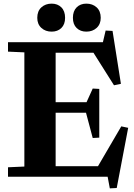

<svg xmlns="http://www.w3.org/2000/svg" viewBox="-20 -972 739 1056"><path d="M24 -52 114 -56V-684L24 -688V-740H546L561 -804L599 -802L645 -511L607 -503L494 -682H286V-410H456L490 -485L526 -483V-215L490 -213L453 -352H286V-58H519L647 -277L685 -269L622 62L584 64L572 0H24ZM185 -874Q185 -911 207.5 -931.5Q230 -952 264 -952Q297 -952 317.5 -931.5Q338 -911 338 -874Q338 -838 317.5 -818Q297 -798 264 -798Q230 -798 207.5 -818.5Q185 -839 185 -874ZM455 -952Q489 -952 511.5 -931.5Q534 -911 534 -874Q534 -839 511.5 -818.5Q489 -798 455 -798Q422 -798 401.5 -818Q381 -838 381 -874Q381 -911 401.5 -931.5Q422 -952 455 -952Z"/></svg>

Font: Minipax
Style: Bold
Weight: 700
Designer: Raphaël Ronot, Igor Stepanchenko (Cyrillic)
Foundry: steppetype
Version: Version 1.002